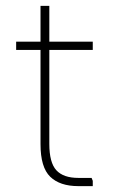

<svg xmlns="http://www.w3.org/2000/svg" viewBox="-20 -634 386 654"><path d="M247 0Q184 0 151 -32Q118 -64 118 -143V-614H148V-144Q148 -80 172 -54Q196 -28 247 -28H292L296 -18V0ZM35 -464V-492H296V-464Z"/></svg>

Font: Fustat ExtraLight
Style: Regular
Weight: 250
Designer: Mohamed Gaber, Khaled Hosny, Laura Garcia Mut
Foundry: Kief Type Foundry, Alif Type Foundry, Hard Type Foundry
Version: Version 1.007